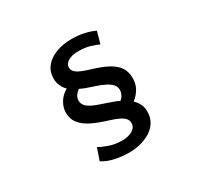

<svg xmlns="http://www.w3.org/2000/svg" viewBox="-176 -1004 1352 1301"><g transform="rotate(-30 500.0 -353.0)"><path d="M678.7 -653Q654.5 -666.5 615.3 -677.7Q576.2 -688.9 523.4 -688.9Q488.7 -688.9 464.6 -679.9Q440.5 -671 427.9 -656.8Q415.4 -642.6 415.4 -624.9Q415.4 -603.8 430.7 -588.9Q445.9 -574 474.8 -562.2Q503.7 -550.4 545.3 -537.7Q606.6 -519.8 653.9 -496Q701.2 -472.3 727.8 -436.8Q754.5 -401.3 754.5 -346.3Q754.5 -301.6 733.8 -265.9Q713.1 -230.1 680.1 -205.5Q695.9 -193.3 711.4 -166.1Q727 -139 727 -102Q727 -54.6 705.4 -20Q683.8 14.6 647.8 36.2Q611.8 57.9 569.1 68.4Q526.4 78.9 483.4 78.9Q429.4 78.9 374.8 67.5Q320.3 56.1 278.6 29.4L310.4 -63.5Q334.4 -48.9 380.4 -32.4Q426.4 -15.9 481.6 -15.9Q533.3 -15.9 564.2 -35.5Q595.2 -55.1 595.2 -87.8Q595.2 -108.1 582.3 -123.7Q569.5 -139.3 540.6 -153.2Q511.8 -167 462.5 -182Q400.3 -201.2 351.2 -224.8Q302.2 -248.4 273.3 -283.9Q244.5 -319.4 244.5 -372.2Q244.5 -406.9 266.2 -445.5Q287.8 -484.1 331.8 -509.5Q314.4 -524.3 301.1 -552.3Q287.8 -580.3 288 -610.2Q288 -664.6 318.9 -703.3Q349.7 -741.9 403.8 -762.8Q457.9 -783.6 526.9 -783.6Q579.2 -783.6 624.2 -773.7Q669.2 -763.8 704.8 -746.4ZM359.9 -397.5Q359.9 -384.1 365.1 -371.9Q370.2 -359.8 383 -348.3Q395.8 -336.8 417 -326.2Q438.1 -315.7 470.2 -304.7Q501.5 -294.2 527.7 -285.1Q554 -276.1 573.7 -268.7Q593.4 -261.3 604.5 -254.5Q620.2 -265.6 629.7 -284.3Q639.1 -303 639.1 -322.6Q639.1 -347.4 622.3 -365.6Q605.5 -383.9 578.3 -397.5Q551.1 -411.2 519.3 -422.2Q487.5 -433.2 456.9 -443.4Q426.3 -453.6 402.4 -465.7Q383.1 -453.1 371.5 -435.8Q359.9 -418.4 359.9 -397.5Z"/></g></svg>

Font: Noto Sans KR Thin
Style: Regular
Weight: 100
Designer: Ryoko NISHIZUKA 西塚涼子 (kana, bopomofo & ideographs); Paul D. Hunt (Latin, Greek & Cyrillic); Sandoll Communications 산돌커뮤니
Foundry: Adobe
Version: Version 2.004-H2;hotconv 1.0.118;makeotfexe 2.5.65603